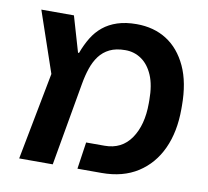

<svg xmlns="http://www.w3.org/2000/svg" viewBox="-71 -687 830 766"><g transform="rotate(10 344.0 -304.5)"><path d="M54 0 122 -354 38 -600H170L212 -456H216Q229 -491 246 -519Q263 -547 287.5 -567Q312 -587 345.5 -598Q379 -609 423 -609Q493 -609 545 -576Q597 -543 627 -478.5Q657 -414 657 -319V-306Q657 -214 625.5 -145.5Q594 -77 534 -38.5Q474 0 388 0H290L306 -109H381Q450 -109 487.5 -163.5Q525 -218 525 -306V-319Q525 -380 508 -419.5Q491 -459 462 -479Q433 -499 397 -499Q359 -499 333.5 -486.5Q308 -474 291.5 -452Q275 -430 265 -400.5Q255 -371 249 -336L190 0Z"/></g></svg>

Font: Noto Sans Hebrew Thin SemiBold
Style: Regular
Weight: 600
Version: Version 3.001